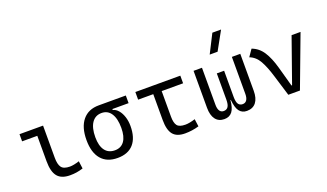

<svg xmlns="http://www.w3.org/2000/svg" viewBox="-75 -1297 3080 1810"><g transform="rotate(-20 1465.0 -392.5)"><path d="M384.3 9.8Q297.9 9.8 258.8 -38.1Q219.7 -85.9 219.7 -190.4V-445.8H67.4V-517.6H303.7V-195.3Q303.7 -128.9 325.9 -98.4Q348.1 -67.9 410.6 -67.9Q448.2 -67.9 505.4 -86.4L515.6 -10.7Q481.9 0 450.9 4.9Q419.9 9.8 384.3 9.8Z M861.8 9.8Q754.9 9.8 698.2 -56.9Q641.6 -123.5 641.6 -249Q641.6 -377.4 699.5 -447.5Q757.3 -517.6 861.8 -517.6H1133.8V-440.9H971.2V-431.2Q1001.5 -424.3 1025.4 -396.2Q1049.3 -368.2 1063.2 -325.7Q1077.1 -283.2 1077.1 -232.9Q1077.1 -115.2 1022 -52.7Q966.8 9.8 861.8 9.8ZM861.8 -66.9Q923.8 -66.9 956.8 -113Q989.7 -159.2 989.7 -245.6Q989.7 -339.4 956.3 -390.1Q922.9 -440.9 861.8 -440.9Q798.3 -440.9 763.7 -390.1Q729 -339.4 729 -245.6Q729 -159.2 763.2 -113Q797.4 -66.9 861.8 -66.9Z M1538.6 9.8Q1455.6 9.8 1418.5 -35.6Q1381.3 -81.1 1381.3 -181.2V-440.9H1229.5V-517.6H1680.7V-440.9H1465.8V-184.1Q1465.8 -122.6 1486.8 -94.7Q1507.8 -66.9 1569.3 -66.9Q1608.4 -66.9 1667.5 -85.4L1677.7 -10.3Q1609.9 9.8 1538.6 9.8Z M2158.2 9.8Q2109.4 9.8 2083 -25.9Q2056.6 -61.5 2049.8 -140.1H2045.9Q2039.1 -61.5 2011.5 -25.9Q1983.9 9.8 1932.6 9.8Q1875 9.8 1844.2 -31Q1813.5 -71.8 1813.5 -146.5V-517.6H1897.9V-146.5Q1897.9 -106.9 1911.6 -85.4Q1925.3 -64 1952.1 -64Q1981 -64 1996.1 -85.4Q2011.2 -106.9 2011.2 -157.7V-419.9H2084.5V-157.7Q2084.5 -106.9 2099.1 -85.4Q2113.8 -64 2142.1 -64Q2169.4 -64 2183.6 -85.4Q2197.8 -106.9 2197.8 -146.5V-517.6H2282.2V-146.5Q2282.2 -71.8 2250.5 -31Q2218.8 9.8 2158.2 9.8ZM2008.8 -609.4 2103 -794.9H2190.4L2087.9 -609.4Z M2575.7 0 2511.2 -210.9Q2481.4 -310.1 2446.3 -372.6Q2411.1 -435.1 2350.6 -458L2398.4 -527.3Q2467.3 -502 2508.8 -437.5Q2550.3 -373 2578.6 -271L2633.8 -71.8H2639.6L2796.9 -517.6H2886.7L2692.4 0Z"/></g></svg>

Font: Cascadia Code PL SemiLight
Style: Regular
Weight: 350
Monospace: yes
Designer: Aaron Bell
Foundry: Saja Typeworks
Version: Version 2404.023; ttfautohint (v1.8.4)